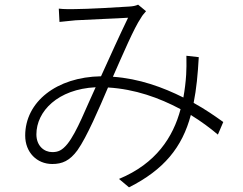

<svg xmlns="http://www.w3.org/2000/svg" viewBox="-20 -755 1040 823"><path d="M937 -232C902 -257 861 -286 810 -314C822 -374 828 -437 832 -510L779 -516C780 -485 779 -455 778 -435C776 -403 772 -370 766 -337C678 -381 577 -418 464 -426C506 -521 555 -636 584 -678C591 -691 599 -698 606 -707L572 -735C561 -730 550 -728 535 -727C495 -724 351 -716 301 -716C281 -716 256 -715 232 -718L235 -661C258 -664 281 -665 304 -668C350 -671 489 -676 529 -679C494 -607 453 -516 413 -428C222 -425 88 -318 88 -174C88 -102 138 -52 204 -52C247 -52 279 -66 312 -111C352 -167 406 -293 443 -380C559 -373 662 -336 754 -287C722 -167 649 -54 490 12L533 48C682 -27 761 -123 798 -262C842 -235 881 -206 914 -178ZM269 -138C246 -110 229 -103 204 -103C169 -103 136 -130 136 -179C136 -278 228 -373 390 -381C350 -296 310 -189 269 -138Z"/></svg>

Font: Spoqa Han Sans Neo Light
Style: Regular
Weight: 300
Designer: [Spoqa Han Sans Neo] Dong-huui Kim  Younghwa Kang  Yujin Lee  [Noto Sans] Ryoko NISHIZUKA  (kana & ideographs); Paul D. 
Foundry: Spoqa (http://www.spoqa-han-sans.com)
Version: Version 1.000